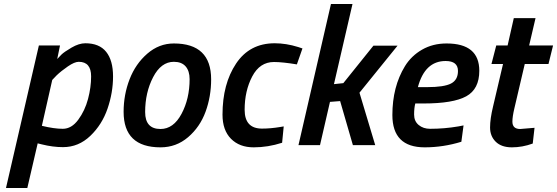

<svg xmlns="http://www.w3.org/2000/svg" viewBox="-20 -728 2794 963"><path d="M408 -511Q478 -511 512.5 -468Q547 -425 547 -344.5Q547 -264 519.5 -183.5Q492 -103 433 -46.5Q374 10 296 10Q245 10 189 -4L169 -9L117 215H10L175 -500H281L267 -432Q275 -441 288 -454Q301 -467 338.5 -489Q376 -511 408 -511ZM375 -418Q354 -418 320.5 -395Q287 -372 264 -350L242 -327L190 -97Q251 -82 295 -82Q339 -82 372.5 -127.5Q406 -173 421.5 -231.5Q437 -290 437 -345Q437 -418 375 -418Z M852 -510Q1039 -510 1039 -330Q1039 -244 1011 -167.5Q983 -91 923.5 -40Q864 11 785 11Q600 11 600 -167Q600 -253 630 -330.5Q660 -408 719 -459Q778 -510 852 -510ZM785 -81Q850 -81 890.5 -157Q931 -233 931 -331Q931 -372 911 -395Q891 -418 852 -418Q788 -418 748 -341Q708 -264 708 -166Q708 -81 785 -81Z M1358 -511Q1415 -511 1476 -492L1497 -485L1469 -405Q1397 -417 1354 -417Q1283 -417 1245 -344.5Q1207 -272 1207 -177.5Q1207 -83 1294 -83Q1337 -83 1385 -91L1403 -94L1395 -12Q1324 11 1252.5 11Q1181 11 1138.5 -32Q1096 -75 1096 -153Q1096 -307 1164 -409Q1232 -511 1358 -511Z M1585 0H1477L1640 -708H1748L1655 -306L1702 -311L1853 -499H1974L1783 -263L1862 0H1750L1686 -221L1635 -217Z M2137 -82Q2209 -82 2279 -94L2305 -99L2294 -17Q2203 11 2110 11Q1948 11 1948 -151Q1948 -293 2011 -396Q2043 -448 2097 -479Q2151 -510 2220 -510Q2384 -510 2384 -373Q2384 -281 2318.5 -245Q2253 -209 2105 -209H2063Q2057 -187 2057 -153.5Q2057 -120 2080 -101Q2103 -82 2137 -82ZM2123 -291Q2207 -291 2242 -309Q2277 -327 2277 -372Q2277 -422 2215 -422Q2111 -422 2076 -291Z M2550 -118Q2550 -81 2589 -81L2661 -87L2652 -8Q2600 11 2547.5 11Q2495 11 2466.5 -17Q2438 -45 2438 -88.5Q2438 -132 2453 -194L2503 -407H2445L2469 -500H2526L2557 -637H2666L2634 -500H2754L2731 -407H2612L2560 -185Q2550 -143 2550 -118Z"/></svg>

Font: Titillium Web SemiBold
Style: Italic
Weight: 600
Italic angle: -13°
Version: Version 1.002;PS 57.000;hotconv 1.0.70;makeotf.lib2.5.55311